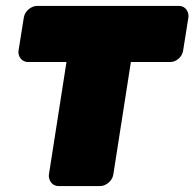

<svg xmlns="http://www.w3.org/2000/svg" viewBox="-20 -586 652 644"><path d="M552 -378C568 -378 590 -392 594 -415L612 -528C614 -544 604 -566 581 -566H103C87 -566 64 -551 60 -528L42 -415C40 -399 51 -378 74 -378H203L144 0C142 16 153 38 176 38H317C333 38 356 23 360 0L419 -378Z"/></svg>

Font: Asimov Print
Style: EIt
Weight: 500
Designer: Google
Version: Version 2.000980; 2014